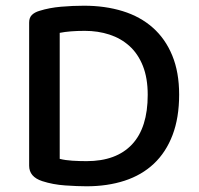

<svg xmlns="http://www.w3.org/2000/svg" viewBox="-20 -640 696 672"><path d="M497 -308Q497 -367 480 -409.5Q463 -452 433 -479Q403 -506 363 -519Q323 -532 277 -532Q224 -532 189 -525V-84Q209 -79 233.5 -77.5Q258 -76 283 -76Q387 -76 442 -134.5Q497 -193 497 -308ZM607 -309Q607 -228 584 -167.5Q561 -107 518.5 -67Q476 -27 416 -7.5Q356 12 283 12Q251 12 208 9Q165 6 128 -6Q82 -21 82 -60V-561Q82 -578 91.5 -587.5Q101 -597 118 -602Q153 -613 194 -616.5Q235 -620 274 -620Q348 -620 409.5 -601Q471 -582 515 -543Q559 -504 583 -445.5Q607 -387 607 -309Z"/></svg>

Font: Baloo Chettan 2 Medium
Style: Regular
Weight: 500
Designer: Maithili Shingre, Unnati Kotecha and Ek Type
Foundry: Ek Type
Version: Version 1.640;hotconv 1.0.111;makeotfexe 2.5.65597; ttfautoh